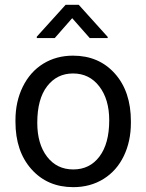

<svg xmlns="http://www.w3.org/2000/svg" viewBox="-20 -770 610 800"><path d="M428.7 -616.2V-611.3H354L280.8 -694.3L208 -611.3H133.3V-617.2L253.4 -750H308.1ZM44.4 -269Q44.4 -346.7 75 -408.7Q105.5 -470.7 159.9 -504.4Q214.4 -538.1 284.2 -538.1Q392.1 -538.1 458.7 -463.4Q525.4 -388.7 525.4 -264.6V-258.3Q525.4 -181.2 495.8 -119.9Q466.3 -58.6 411.4 -24.4Q356.4 9.8 285.2 9.8Q177.7 9.8 111.1 -64.9Q44.4 -139.6 44.4 -262.7ZM135.3 -258.3Q135.3 -170.4 176 -117.2Q216.8 -64 285.2 -64Q354 -64 394.5 -117.9Q435.1 -171.9 435.1 -269Q435.1 -356 393.8 -409.9Q352.5 -463.9 284.2 -463.9Q217.3 -463.9 176.3 -410.6Q135.3 -357.4 135.3 -258.3Z"/></svg>

Font: TypoPRO Roboto
Style: Regular
Weight: 400
Designer: Google
Version: Version 2.136; 2016